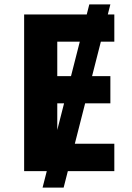

<svg xmlns="http://www.w3.org/2000/svg" viewBox="-20 -780 600 875"><path d="M483 -760 270 75H174L387 -760ZM501 0H90V-714H501V-590H241V-433H483V-309H241V-125H501Z"/></svg>

Font: Noto IKEA Arabic
Style: Bold
Weight: 700
Designer: Monotype Design Team
Foundry: Monotype Imaging Inc.
Version: Version 1.200